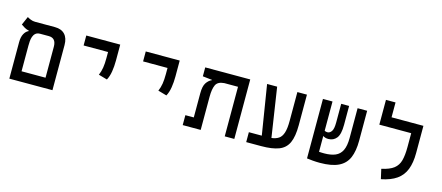

<svg xmlns="http://www.w3.org/2000/svg" viewBox="-51 -1275 4203 1827"><g transform="rotate(15 2051.0 -361.0)"><path d="M63.5 0V-359.4Q63.5 -410.2 80.8 -441.9Q98.1 -473.6 124 -484.4V-489.3Q102.5 -493.2 81.3 -505.1Q60.1 -517.1 45.4 -528.3L82 -611.8Q93.3 -604 115 -595Q136.7 -585.9 159.7 -585.9H356.4Q419.9 -585.9 454.1 -549.3Q488.3 -512.7 488.3 -444.3V0ZM236.8 -488.3Q208 -488.3 191.9 -474.4Q175.8 -460.4 168.5 -439Q161.1 -417.5 159.4 -393.8Q157.7 -370.1 157.7 -350.1V-97.7H394V-402.3Q394 -488.3 321.3 -488.3Z M962.4 -232.4 877 -256.8Q892.6 -293 898.9 -332.3Q905.3 -371.6 905.3 -428.2V-487.8H664.6V-585.9H999V-428.2Q999 -371.6 990.7 -320.3Q982.4 -269 962.4 -232.4Z M1548.3 -232.4 1462.9 -256.8Q1478.5 -293 1484.9 -332.3Q1491.2 -371.6 1491.2 -428.2V-487.8H1250.5V-585.9H1585V-428.2Q1585 -371.6 1576.7 -320.3Q1568.4 -269 1548.3 -232.4Z M2279.8 0H2185.5V-488.3H2050.8Q1986.8 -483.9 1967.8 -443.4Q1948.7 -402.8 1948.7 -326.2V0H1771.5V-97.7H1854.5V-335.4Q1854.5 -405.3 1876 -438Q1897.5 -470.7 1928.7 -484.9V-488.3H1922.9L1836.4 -498V-585.9H2279.8Z M2397 0V-97.7H2524.4L2445.8 -585.9H2544.9L2618.7 -100.1Q2660.6 -105 2688.5 -123.3Q2716.3 -141.6 2730.2 -183.8Q2744.1 -226.1 2744.1 -301.8V-585.9H2838.4V-284.2Q2838.4 -173.3 2810.1 -111.3Q2781.7 -49.3 2717 -24.7Q2652.3 0 2543.9 0Z M3123.5 9.3Q3089.4 9.3 3053.7 6.3Q3018.1 3.4 2996.6 0V-0.5H2996.1V-585.9H3090.3V-297.9Q3101.1 -290.5 3118.7 -290.5Q3142.1 -290.5 3158.9 -314.5Q3175.8 -338.4 3175.8 -403.3V-585.9H3253.9V-399.9Q3253.9 -305.7 3223.6 -268.3Q3193.4 -231 3143.6 -231Q3126 -231 3113.3 -235.1Q3100.6 -239.3 3090.3 -246.1V-90.3Q3103.5 -89.4 3116.7 -88.9Q3129.9 -88.4 3141.1 -88.4Q3206.5 -88.4 3250 -106.7Q3293.5 -125 3315.4 -169.4Q3337.4 -213.9 3337.4 -292V-585.9H3431.6V-291.5Q3431.6 -189 3403.1 -122.3Q3374.5 -55.7 3307.1 -23.2Q3239.7 9.3 3123.5 9.3Z M3985.8 -585.9V-318.4Q3985.8 -222.2 3960 -155.8Q3934.1 -89.4 3877 -49.3Q3819.8 -9.3 3726.1 9.3L3704.1 -87.4Q3783.7 -104.5 3823.7 -135.7Q3863.8 -167 3877.7 -219Q3891.6 -271 3891.6 -351.1V-488.3H3577.6V-732.4H3671.9V-585.9Z"/></g></svg>

Font: Cascadia Mono PL
Style: Regular
Weight: 400
Monospace: yes
Designer: Aaron Bell
Foundry: Saja Typeworks
Version: Version 2404.023; ttfautohint (v1.8.4)